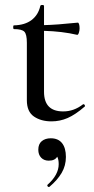

<svg xmlns="http://www.w3.org/2000/svg" viewBox="-20 -476 378 772"><path d="M316 -57Q319 -57 321 -53Q323 -49 320 -47Q283 -15 252 -1.5Q221 12 187 12Q145 12 116.5 -7.5Q88 -27 88 -73V-304Q88 -338 78 -348.5Q68 -359 36 -359Q33 -359 33 -367Q33 -374 36 -374Q80 -375 107 -395.5Q134 -416 142 -452Q143 -456 150 -456Q157 -456 157 -452V-375Q206 -376 293 -385Q296 -385 298 -378.5Q300 -372 300 -362Q300 -353 297 -344Q294 -335 290 -336Q230 -350 157 -352V-107Q157 -28 234 -28Q277 -28 313 -56Q314 -57 316 -57ZM245 155Q245 190 228 219Q211 248 179 275L177 276Q173 276 171 272.5Q169 269 171 267Q216 227 216 184Q216 165 210 154Q201 170 176 170Q157 170 145.5 158Q134 146 134 126Q134 103 148 91.5Q162 80 184 80Q214 80 229.5 99.5Q245 119 245 155Z"/></svg>

Font: Cormorant Infant Medium
Style: Regular
Weight: 500
Designer: Christian Thalmann (Catharsis Fonts)
Version: Version 3.000